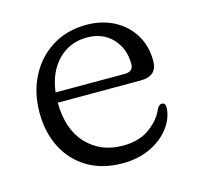

<svg xmlns="http://www.w3.org/2000/svg" viewBox="-79 -556 668 651"><g transform="rotate(-15 255.5 -231.0)"><path d="M465 -297.5Q465 -244.5 406.5 -244.5H115.5Q116.5 -149.5 165.8 -98Q215 -46.5 292 -46.5Q350 -46.5 387 -74Q424 -101.5 438 -136Q446 -150.5 455 -150Q468 -150 468 -132.5Q466 -95.5 441.2 -62.8Q416.5 -30 374 -9.5Q331.5 11 276 11Q205 11 153.8 -19.5Q102.5 -50 74.8 -103.8Q47 -157.5 47 -227.5Q47 -297.5 75.8 -353.5Q104.5 -409.5 156.5 -442Q208.5 -474.5 277 -474.5Q331.5 -474.5 374 -452Q416.5 -429.5 440.8 -389.8Q465 -350 465 -297.5ZM268 -432.5Q207 -432.5 166.2 -390.8Q125.5 -349 117.5 -280H359.5Q390.5 -280 390.5 -306.5Q390.5 -361 356.8 -396.8Q323 -432.5 268 -432.5Z"/></g></svg>

Font: Fraunces 9pt SuperSoft Light
Style: Regular
Weight: 300
Version: Version 1.000;[b76b70a41]